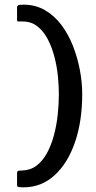

<svg xmlns="http://www.w3.org/2000/svg" viewBox="-20 -721 412 822"><path d="M53 70V20Q53 14 56 11.5Q59 9 74 9Q110 8 136 -11.5Q162 -31 180.5 -64.5Q199 -98 210.5 -140.5Q222 -183 227 -229Q232 -275 232 -319Q232 -352 228 -393.5Q224 -435 213.5 -476Q203 -517 185 -552Q167 -587 140.5 -608Q114 -629 77 -629Q63 -629 58 -629Q53 -629 53 -636V-689Q53 -695 57 -698Q61 -701 81 -701Q132 -701 172.5 -677.5Q213 -654 243 -614Q273 -574 292.5 -524Q312 -474 322 -421Q332 -368 332 -318Q332 -202 301 -112Q270 -22 213.5 29.5Q157 81 81 81Q61 81 57 79Q53 77 53 70Z"/></svg>

Font: Glory SemiBold
Style: Regular
Weight: 600
Designer: Robert Leuschke
Foundry: Robert Leuschke
Version: Version 1.011